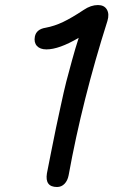

<svg xmlns="http://www.w3.org/2000/svg" viewBox="-20 -729 449 761"><path d="M252 -34.2Q248 -13.2 235.8 -0.5Q223.6 12.2 206.1 12.2Q157.2 12.2 166 -42Q168 -52.7 182.6 -126.2Q197.3 -199.7 202.1 -222.7Q207 -245.6 220.5 -308.3Q233.9 -371.1 242.9 -406Q252 -440.9 265.4 -489.7Q278.8 -538.6 292 -579.1Q213.9 -533.2 164.1 -533.2Q138.7 -533.2 126.2 -547.1Q113.8 -561 118.2 -584Q124 -613.3 161.1 -619.1Q195.8 -625.5 230.5 -642.1Q265.1 -658.7 312 -689.9Q340.3 -709 368.2 -709Q393.1 -709 403.6 -691.2Q414.1 -673.3 405.8 -646Q306.2 -333 252 -34.2Z"/></svg>

Font: Shantell Sans Normal
Style: Italic
Weight: 400
Italic angle: -11.31°
Designer: Stephen Nixon, Anya Danilova, Shantell Martin
Foundry: Arrow Type
Version: Version 1.006;[559af2be0]